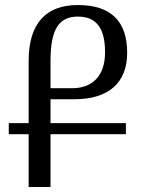

<svg xmlns="http://www.w3.org/2000/svg" viewBox="-20 -744 575 764"><path d="M94 0H181V-210H481V-254H181V-349H275C413 -349 486 -415 486 -534C486 -659 422 -724 290 -724C163 -724 94 -651 94 -502V-254H15V-210H94ZM267 -393H181V-501C181 -629 215 -678 290 -678C365 -678 398 -630 398 -536C398 -438 344 -393 267 -393Z"/></svg>

Font: Noto Serif Armenian SemiCondensed
Style: Regular
Weight: 400
Width: 4
Designer: Monotype Design Team
Foundry: Monotype Imaging Inc.
Version: Version 2.008